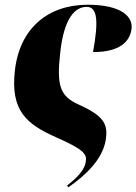

<svg xmlns="http://www.w3.org/2000/svg" viewBox="-20 -570 576 811"><path d="M43 -273C23 -101 94 -45 215 9C338 63 348 82 342 115C338 139 321 169 263 214L269 221C341 171 411 105 426 25C437 -43 424 -78 311 -129C234 -164 219 -207 234 -344C250 -499 300 -541 346 -541C393 -541 396 -478 373 -350C496 -350 528 -402 535 -444C545 -499 493 -550 351 -550C181 -550 63 -449 43 -273Z"/></svg>

Font: Noto Serif Display ExtraBold
Style: Italic
Weight: 800
Italic angle: -12°
Designer: Monotype Design Team
Foundry: Monotype Imaging Inc.
Version: Version 2.009